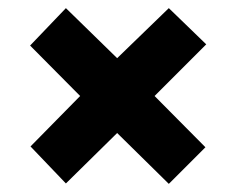

<svg xmlns="http://www.w3.org/2000/svg" viewBox="-20 -589 566 472"><path d="M395 -569 268 -446 142 -569 54 -477 177 -353 55 -229 142 -138 268 -262 395 -137 485 -227 360 -353 487 -480Z"/></svg>

Font: Noto Sans Condensed Black
Style: Italic
Weight: 900
Width: 3
Italic angle: -12°
Designer: Monotype Design Team
Foundry: Monotype Imaging Inc.
Version: Version 2.013